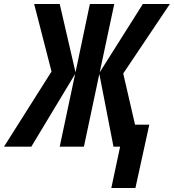

<svg xmlns="http://www.w3.org/2000/svg" viewBox="-87 -734 870 961"><path d="M470.2 207 514.2 0H481L410.2 -363.8L333 0H211.9L289.1 -363.8L69.8 0H-66.9L170.9 -376L84 -713.9H211.9L291 -372.1L362.8 -713.9H484.9L412.1 -372.1L627.9 -713.9H763.2L529.8 -366.2L588.9 -109.9H660.2L590.8 207Z"/></svg>

Font: Open Sans Condensed
Style: Italic
Weight: 400
Width: 3
Italic angle: -12°
Designer: Monotype Design Team
Foundry: Monotype Imaging Inc.
Version: Version 3.000